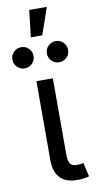

<svg xmlns="http://www.w3.org/2000/svg" viewBox="-129 -964 506 1011"><g transform="rotate(-10 123.5 -459.0)"><path d="M199.7 3.9Q138.2 3.9 107.7 -29.1Q77.1 -62 77.1 -121.1V-545.9H165V-143.1Q165 -105.5 174.1 -90.1Q183.1 -74.7 210.4 -74.7Q224.6 -74.7 231.9 -75.7Q239.3 -76.7 245.6 -78.6L263.2 -4.4Q251.5 -1 234.4 1.5Q217.3 3.9 199.7 3.9ZM88.4 -778.3 105 -921.9H199.2L149.4 -778.3ZM28.8 -623Q5.4 -623 -11.2 -639.6Q-27.8 -656.2 -27.8 -679.7Q-27.8 -703.1 -11.2 -719.7Q5.4 -736.3 28.8 -736.3Q52.2 -736.3 68.8 -719.7Q85.4 -703.1 85.4 -679.7Q85.4 -656.2 68.8 -639.6Q52.2 -623 28.8 -623ZM213.4 -623Q189.9 -623 173.3 -639.6Q156.7 -656.2 156.7 -679.7Q156.7 -703.1 173.3 -719.7Q189.9 -736.3 213.4 -736.3Q236.8 -736.3 253.4 -719.7Q270 -703.1 270 -679.7Q270 -656.2 253.4 -639.6Q236.8 -623 213.4 -623Z"/></g></svg>

Font: Inter-Regular
Style: Regular
Weight: 400
Designer: Rasmus Andersson
Foundry: rsms
Version: Version 4.000;git-a52131595